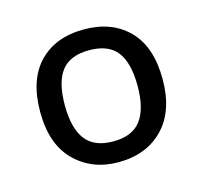

<svg xmlns="http://www.w3.org/2000/svg" viewBox="-62 -789 500 474"><g transform="rotate(-15 188.0 -552.5)"><path d="M345 -553Q345 -472 302 -427.5Q259 -383 187 -383Q120 -383 76 -426.5Q32 -470 32 -553Q32 -635 74 -678.5Q116 -722 189 -722Q260 -722 302.5 -679Q345 -636 345 -553ZM95 -553Q95 -495 117 -465.5Q139 -436 188 -436Q237 -436 259 -465.5Q281 -495 281 -553Q281 -612 259 -640.5Q237 -669 188 -669Q139 -669 117 -640.5Q95 -612 95 -553Z"/></g></svg>

Font: Noto Sans Old Persian
Style: Regular
Weight: 400
Designer: Monotype Design Team
Foundry: Monotype Imaging Inc.
Version: Version 2.001; ttfautohint (v1.8.4.7-5d5b)